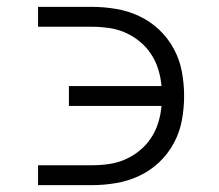

<svg xmlns="http://www.w3.org/2000/svg" viewBox="-20 -540 640 560"><path d="M91 0V-58H248Q273 -58 297.5 -61.5Q322 -65 345 -75Q368 -85 387.5 -101Q407 -117 420.5 -137.5Q434 -158 441.5 -182Q449 -206 451 -231H181V-289H451Q449 -314 441.5 -338Q434 -362 420.5 -382.5Q407 -403 387.5 -419Q368 -435 345 -445Q322 -455 297.5 -458.5Q273 -462 248 -462H91V-520H248Q283 -520 318.5 -514Q354 -508 386 -493Q418 -478 444 -453.5Q470 -429 487 -397.5Q504 -366 510.5 -330.5Q517 -295 517 -260Q517 -225 510.5 -189.5Q504 -154 487 -122.5Q470 -91 444 -66.5Q418 -42 386 -27Q354 -12 318.5 -6Q283 0 248 0Z"/></svg>

Font: Iosevka Custom Light Extended
Style: Regular
Weight: 300
Width: 7
Monospace: yes
Designer: Belleve Invis
Foundry: Belleve Invis
Version: Version 11.2.4; ttfautohint (v1.8.4)